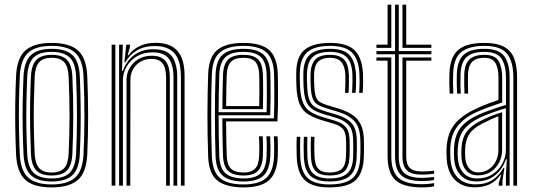

<svg xmlns="http://www.w3.org/2000/svg" viewBox="-20 -790 2273 817"><path d="M200 7.4Q121.8 7.4 86.9 -25.4Q52 -58.3 48.4 -133.1Q46.1 -186.2 45.1 -240.2Q44.2 -294.2 44.9 -350.5Q45.7 -406.8 48.4 -466.6Q52.1 -544.7 88.9 -576.1Q125.7 -607.4 200 -607.4Q276.2 -607.4 312 -575.2Q347.8 -543 351.3 -466.2Q354.9 -381.5 355 -296.9Q355.1 -212.3 351.3 -133.1Q347.5 -55 310.7 -23.8Q273.8 7.4 200 7.4ZM200 -5.2Q267.7 -5.2 299.9 -34.6Q332 -63.9 335.4 -134Q339 -207.9 339.3 -291Q339.5 -374.1 335.4 -465.8Q332.3 -536.2 300 -565.5Q267.7 -594.8 200 -594.8Q131.6 -594.8 99.6 -565.3Q67.6 -535.8 64.2 -465.8Q61.5 -404.1 60.6 -348.1Q59.8 -292.2 60.8 -239.5Q61.8 -186.8 64.2 -133.9Q67.3 -64.6 99.3 -34.9Q131.3 -5.2 200 -5.2ZM200 -17.8Q138.3 -17.8 110.7 -45.2Q83 -72.6 80 -134.8Q77.5 -189.3 76.6 -242.1Q75.6 -295 76.5 -349.8Q77.4 -404.6 80 -464.9Q83.1 -529 111.7 -555.6Q140.3 -582.2 200 -582.2Q259.4 -582.2 288.1 -555.8Q316.8 -529.5 319.6 -465.2Q322.1 -408.8 322.9 -354.3Q323.8 -299.8 323.1 -245.4Q322.3 -191 319.6 -134.8Q316.7 -71 288.1 -44.4Q259.4 -17.8 200 -17.8ZM200 -30.7Q252.9 -30.7 277 -55.1Q301 -79.5 303.8 -136Q307.5 -215.3 307.6 -293.5Q307.7 -371.8 303.8 -464Q301.3 -522.6 276.1 -545.9Q250.8 -569.3 200 -569.3Q146.4 -569.3 122.5 -544.6Q98.6 -519.9 95.8 -463.8Q93.4 -407.1 92.4 -353.9Q91.5 -300.7 92.3 -247.1Q93.2 -193.4 95.8 -135.1Q98.6 -78.3 123.2 -54.5Q147.9 -30.7 200 -30.7ZM200 -43.3Q155.2 -43.3 134.5 -64.8Q113.9 -86.3 111.7 -135.3Q109.3 -192.8 108.3 -245.6Q107.3 -298.5 108.1 -351.8Q109 -405.2 111.7 -463.4Q113.9 -514.5 135.1 -535.6Q156.4 -556.7 200 -556.7Q244.7 -556.7 265.3 -535.1Q285.8 -513.6 288 -463.3Q292.1 -369.2 291.8 -290.8Q291.4 -212.5 288 -136.5Q285.7 -86 264.9 -64.6Q244.1 -43.3 200 -43.3ZM200 -55.9Q236.6 -55.9 253.4 -74.8Q270.2 -93.7 272.1 -136.9Q275.7 -217.8 275.9 -293.3Q276.1 -368.9 272.1 -462.7Q270.3 -505.5 253.8 -524.8Q237.3 -544.1 200 -544.1Q163.1 -544.1 146.4 -525Q129.6 -506 127.5 -463.2Q125.1 -404.8 124.1 -352.2Q123.1 -299.5 124 -246.9Q124.9 -194.3 127.5 -135.8Q129.6 -93.6 146.5 -74.8Q163.4 -55.9 200 -55.9Z M749.8 0V-464.8Q749.8 -486.9 746 -509.7Q742.2 -532.4 730.8 -551.6Q719.4 -570.8 697.1 -582.5Q674.7 -594.2 637.7 -594.2Q594.2 -594.2 562.6 -575.5Q531.1 -556.8 513 -524.6H509.3L517.3 -600H533.1L533.2 -591.8L523.2 -554.8H526.7Q547.8 -582.5 576.7 -595.1Q605.6 -607.7 641.9 -607.7Q674.5 -607.7 696.6 -599.2Q718.7 -590.7 732.4 -576.1Q746.1 -561.5 753.3 -543.2Q760.5 -525 763 -505.3Q765.4 -485.6 765.4 -466.9V0ZM455.1 0V-600H470.9V0ZM518.4 0V-450Q518.4 -477.4 531.8 -500.8Q545.2 -524.2 569.3 -538.5Q593.5 -552.8 625.5 -552.8Q650.5 -552.8 665.8 -544.8Q681.1 -536.8 689.1 -523.5Q697 -510.2 699.8 -493.8Q702.6 -477.4 702.6 -460.5V0H686.8V-459.8Q686.8 -480.7 682.2 -498.8Q677.7 -516.9 664.1 -528.1Q650.5 -539.4 623.6 -539.4Q598.5 -539.4 578.4 -527.8Q558.3 -516.2 546.6 -496.2Q535 -476.3 534.9 -451.1L534.3 0ZM486.8 0V-600H502.6L499.2 -488.2H503Q517.8 -531.4 551.5 -556.1Q585.2 -580.8 633.4 -580.5Q690.1 -580.2 712.1 -549.5Q734 -518.8 734 -464V0H718.2V-462.6Q718.2 -513.2 698.4 -540.2Q678.7 -567.2 629 -567.2Q590.3 -567.2 562.1 -550.1Q533.8 -533 518.4 -506.1Q503 -479.1 503 -449.2V0Z M1016.5 7.4Q942.2 7.4 905.4 -21.5Q868.7 -50.5 865.9 -121.9Q864.2 -166.1 863.4 -212.3Q862.7 -258.4 862.7 -304.5Q862.7 -350.5 863.6 -394.2Q864.4 -438 865.9 -477Q869.2 -549 905.6 -578.2Q942 -607.4 1015.8 -607.4Q1090.2 -607.4 1124.4 -577.9Q1158.7 -548.3 1161.9 -478.5Q1162.4 -471 1162.6 -448.5Q1162.9 -426.1 1163 -395.6Q1163.1 -365 1162.7 -332.7Q1162.2 -300.5 1160.7 -273.4H942.1Q942.4 -246.9 942.6 -222.7Q942.9 -198.5 943.5 -175Q944.1 -151.6 944.8 -126.9Q946.2 -88.9 962.8 -72.4Q979.5 -55.9 1016.5 -55.9Q1048 -55.9 1064.4 -71.4Q1080.8 -86.8 1082.8 -126.1Q1083.7 -143.7 1083.5 -167.5Q1083.3 -191.3 1082.1 -209.8H1097.9Q1099.2 -188.2 1099.2 -164.4Q1099.3 -140.5 1098.6 -125.5Q1096.4 -81.5 1077.1 -62.4Q1057.9 -43.3 1016.5 -43.3Q971.1 -43.3 950.9 -62.8Q930.7 -82.2 929 -126.2Q928 -153.6 927.4 -181.1Q926.8 -208.6 926.5 -235.2Q926.3 -261.9 926 -286.5H1145.4Q1146.6 -313.4 1147 -343.5Q1147.3 -373.6 1147.2 -401.4Q1147 -429.1 1146.8 -449.7Q1146.5 -470.2 1146.1 -477.8Q1143.4 -540.6 1113 -567.7Q1082.7 -594.8 1015.8 -594.8Q949.8 -594.8 917 -568Q884.2 -541.3 881.5 -474.7Q880.1 -440.3 879.3 -397.2Q878.6 -354 878.5 -307Q878.5 -260 879.3 -213.3Q880 -166.6 881.5 -124.7Q884 -61.3 915 -33.2Q946 -5.2 1016.5 -5.2Q1081.9 -5.2 1112.4 -32.4Q1142.9 -59.6 1146.1 -123.7Q1146.6 -134.2 1146.7 -149.5Q1146.9 -164.8 1146.5 -180.8Q1146.2 -196.9 1145.2 -209.8H1161Q1162.5 -190.4 1162.6 -164.8Q1162.7 -139.1 1161.9 -122.9Q1158.5 -53.2 1124.6 -22.9Q1090.8 7.4 1016.5 7.4ZM1016.5 -17.8Q957.9 -17.8 928.8 -41.5Q899.7 -65.3 897.3 -124.5Q896 -161.3 895.3 -205.5Q894.6 -249.8 894.5 -296.8Q894.4 -343.9 895.1 -389.3Q895.9 -434.8 897.3 -473.8Q899.8 -533.8 928.5 -558Q957.2 -582.2 1015.8 -582.2Q1074.3 -582.2 1101 -557.8Q1127.6 -533.5 1130.2 -477.5Q1130.7 -468.2 1131.1 -440Q1131.5 -411.7 1131.4 -374.3Q1131.2 -336.9 1129.9 -299.6H910.2Q910.2 -255.4 910.9 -209.5Q911.7 -163.6 913.1 -125.6Q915.2 -73.5 940 -52.1Q964.8 -30.7 1016.5 -30.7Q1065.5 -30.7 1088.7 -52.2Q1111.8 -73.7 1114.4 -124.8Q1115.2 -140.3 1115.1 -165.2Q1115 -190.1 1113.7 -209.8H1129.6Q1130.8 -189.4 1130.9 -164.8Q1131 -140.2 1130.2 -124.3Q1127.4 -67.3 1101 -42.6Q1074.6 -17.8 1016.5 -17.8ZM910.2 -312.6H1114.5Q1115.4 -345.8 1115.5 -379.5Q1115.6 -413.1 1115.3 -439.5Q1114.9 -465.9 1114.4 -476.6Q1112.3 -526.1 1089.4 -547.7Q1066.4 -569.3 1015.8 -569.3Q963.4 -569.3 939.4 -547.2Q915.5 -525 913.1 -473.1Q911.7 -436.4 911.1 -394.4Q910.5 -352.3 910.2 -312.6ZM926.3 -325.7Q926.4 -344.4 926.6 -369.3Q926.9 -394.3 927.5 -421.1Q928.1 -447.9 929 -472.2Q930.8 -517.8 951.1 -537.3Q971.5 -556.7 1015.8 -556.7Q1058.2 -556.7 1077.5 -538Q1096.8 -519.3 1098.6 -476.1Q1099.1 -465.6 1099.4 -441.5Q1099.7 -417.3 1099.7 -386.8Q1099.6 -356.2 1098.7 -325.7ZM942.2 -338.7H1083.1Q1083.7 -368.8 1083.7 -396.8Q1083.7 -424.8 1083.5 -445.8Q1083.2 -466.7 1082.8 -475Q1081.3 -510.3 1066.5 -527.2Q1051.8 -544.1 1015.8 -544.1Q978.6 -544.1 962.4 -526.7Q946.2 -509.4 944.8 -471.6Q944.1 -448.3 943.5 -426.2Q943 -404.1 942.7 -382.5Q942.5 -360.9 942.2 -338.7Z M1381.6 7.4Q1310.2 7.4 1277.7 -22.7Q1245.1 -52.8 1242.6 -122.9Q1241.8 -144.8 1241.8 -166Q1241.7 -187.2 1242.9 -208H1258Q1256.8 -188.5 1256.9 -166.6Q1257 -144.8 1257.7 -123.5Q1260 -59.1 1289.3 -32.2Q1318.7 -5.2 1381.6 -5.2Q1451.1 -5.2 1481.1 -32.6Q1511 -59.9 1512.9 -121.1Q1513.5 -136 1513.7 -144.8Q1513.8 -153.6 1513.7 -162.6Q1513.5 -171.5 1513.5 -186.2Q1513.5 -246.7 1488.7 -273.8Q1463.8 -301 1415.6 -315.3L1369.8 -329Q1347.6 -335.6 1333.1 -343.8Q1318.6 -352.1 1311.2 -369.6Q1303.8 -387.1 1302.3 -421.2Q1301.7 -439 1301.3 -449.3Q1300.9 -459.5 1301.3 -475.1Q1302.8 -516.1 1321.3 -536.4Q1339.8 -556.7 1384.7 -556.7Q1423.7 -556.7 1442.9 -537.7Q1462.2 -518.7 1464.5 -473.9Q1464.9 -464.5 1464.8 -441Q1464.7 -417.6 1463.2 -394.7H1448.3Q1449.6 -417.2 1449.7 -440.8Q1449.8 -464.5 1449.4 -473.4Q1447.2 -510 1431.7 -527.1Q1416.2 -544.1 1384.7 -544.1Q1350.8 -544.1 1334.2 -528Q1317.6 -511.9 1316.5 -474.9Q1316 -458.6 1316.4 -447.9Q1316.7 -437.3 1317.5 -421.4Q1319 -391.8 1324.7 -376.9Q1330.5 -361.9 1342.5 -355Q1354.5 -348 1374.1 -342L1419.3 -328.4Q1453.9 -318.1 1478.3 -302.1Q1502.8 -286.2 1515.7 -258.8Q1528.7 -231.4 1528.7 -186.2Q1528.7 -171.2 1528.8 -162.3Q1528.9 -153.3 1528.8 -144.5Q1528.7 -135.7 1528.1 -120.9Q1525.9 -54.7 1493.5 -23.6Q1461 7.4 1381.6 7.4ZM1381.6 -17.8Q1326.5 -17.8 1300.7 -42Q1275 -66.2 1272.8 -124.2Q1272.1 -144.9 1272 -166.6Q1271.9 -188.2 1272.9 -208H1288Q1287 -188.3 1287.2 -167.2Q1287.3 -146.1 1288 -124.8Q1289.6 -72.9 1312.2 -51.8Q1334.8 -30.7 1381.6 -30.7Q1433.2 -30.7 1457 -51.4Q1480.9 -72.2 1482.6 -121.9Q1483.3 -139.9 1483.2 -153.9Q1483 -167.8 1483 -186.2Q1483 -237.1 1463.7 -257.9Q1444.3 -278.7 1407.9 -289.4L1361.4 -303.1Q1332.9 -311.5 1313.7 -322.6Q1294.4 -333.6 1284.2 -356.1Q1273.9 -378.6 1271.8 -420.9Q1271.1 -436.8 1270.9 -450Q1270.7 -463.2 1270.8 -475.6Q1271 -532.9 1298.5 -557.5Q1326 -582.2 1384.7 -582.2Q1442.1 -582.2 1466.7 -556.1Q1491.4 -530.1 1494.5 -476.1Q1495.4 -462.6 1495.1 -438.4Q1494.8 -414.2 1493.1 -394.7H1478.2Q1479.5 -414 1479.8 -439.8Q1480 -465.6 1479.6 -474.2Q1477 -525.5 1454.3 -547.4Q1431.6 -569.3 1384.7 -569.3Q1332.8 -569.3 1310.1 -547.1Q1287.5 -524.8 1286.2 -476.2Q1285.7 -458.4 1286.1 -447.7Q1286.5 -437 1287.2 -421Q1288.7 -382.9 1297.3 -362.9Q1305.9 -342.9 1322.8 -333.3Q1339.7 -323.7 1365.5 -315.9L1411.6 -302.3Q1455 -289.5 1476.7 -265.4Q1498.4 -241.3 1498.4 -186.2Q1498.4 -170.9 1498.5 -156.3Q1498.6 -141.6 1497.7 -121.5Q1495.8 -66.7 1469.4 -42.3Q1443 -17.8 1381.6 -17.8ZM1381.6 -43.3Q1342.4 -43.3 1323.4 -61.7Q1304.4 -80.1 1303.1 -125.3Q1302.4 -148 1302.2 -167.3Q1302.1 -186.7 1303.1 -208H1318Q1317 -186.6 1317.2 -167.9Q1317.5 -149.2 1318.2 -125.7Q1319.5 -88.3 1334.2 -72.1Q1349 -55.9 1381.6 -55.9Q1417.5 -55.9 1434 -71Q1450.6 -86.1 1452.1 -122.4Q1453.2 -144.5 1453 -155.2Q1452.8 -165.9 1452.7 -186.2Q1452.7 -224.2 1440.1 -239.8Q1427.6 -255.5 1400.3 -263.5L1352.9 -277.5Q1315.6 -288.6 1291.6 -303.6Q1267.6 -318.5 1255.6 -345.7Q1243.6 -372.8 1241.5 -420.6Q1240.6 -440.8 1240.5 -452Q1240.4 -463.2 1240.5 -477.3Q1240.5 -548.8 1276 -578.1Q1311.5 -607.4 1384.7 -607.4Q1455.7 -607.4 1488 -577.1Q1520.2 -546.8 1524.6 -477.2Q1525.4 -465.6 1525.2 -440.5Q1524.9 -415.5 1523 -394.7H1508.2Q1510 -416.6 1510.2 -441Q1510.3 -465.3 1509.5 -476.7Q1506 -538.9 1477.2 -566.9Q1448.5 -594.8 1384.7 -594.8Q1316.2 -594.8 1286 -566.6Q1255.7 -538.3 1255.7 -475.8Q1255.5 -463.7 1255.6 -451.3Q1255.7 -438.9 1256.7 -420.8Q1259.2 -375.2 1270.5 -350.5Q1281.8 -325.8 1303.2 -313.1Q1324.7 -300.3 1357.2 -290.6L1404.2 -276.6Q1437.3 -266.7 1452.6 -248.1Q1467.9 -229.4 1467.9 -186.2Q1467.9 -171.5 1468 -162.7Q1468.1 -153.9 1468 -145.1Q1467.9 -136.4 1467.2 -121.5Q1465.7 -81.3 1446.6 -62.3Q1427.5 -43.3 1381.6 -43.3Z M1775.1 -19.6Q1714.1 -19.6 1687.5 -43.9Q1661 -68.2 1661 -124.3V-559.1H1581.8V-572.7H1661V-770H1676.8V-572.7H1815.5V-559.1H1676.8V-124.3Q1676.8 -75.5 1699.6 -54.3Q1722.4 -33.1 1775.1 -33.1Q1787.6 -33.1 1800.6 -34.2Q1813.6 -35.2 1827.2 -37.1V-23.9Q1815.9 -21.7 1802.8 -20.7Q1789.8 -19.6 1775.1 -19.6ZM1775.1 7.4Q1697.1 7.4 1663.2 -23.2Q1629.3 -53.8 1629.3 -124.3V-531.8H1581.8V-545.4H1645.1V-124.3Q1645.1 -60.9 1675.3 -33.5Q1705.4 -6.1 1775.1 -6.1Q1789.2 -6.1 1802.3 -7.3Q1815.3 -8.5 1827.2 -10.7V2.7Q1806.8 7.4 1775.1 7.4ZM1775.1 -46.9Q1730.9 -46.9 1711.8 -64.8Q1692.6 -82.8 1692.6 -124.3V-545.4H1815.5V-531.8H1708.5V-124.3Q1708.5 -89.9 1724.1 -75.2Q1739.6 -60.4 1775.1 -60.4Q1787 -60.4 1800.2 -61.1Q1813.5 -61.7 1827.2 -64V-50.8Q1814.9 -48.9 1801.9 -47.9Q1788.9 -46.9 1775.1 -46.9ZM1581.8 -586.4V-600H1629.3V-770H1645.1V-586.4ZM1692.6 -586.4V-770H1708.5V-600H1815.5V-586.4Z M2164.5 0V-460.6Q2164.5 -526.2 2138.3 -560.5Q2112.1 -594.8 2040.6 -594.8Q1978.7 -594.8 1944.9 -570.2Q1911.2 -545.5 1908.4 -479.4Q1907.4 -456.4 1907.6 -435.2Q1907.8 -413.9 1909.1 -391.6H1893.5Q1892 -416.4 1891.8 -437Q1891.6 -457.6 1892.5 -480Q1895.4 -548.1 1930.2 -577.7Q1965 -607.4 2040.6 -607.4Q2095.5 -607.4 2125.9 -590.2Q2156.3 -573 2168.3 -540.2Q2180.3 -507.4 2180.3 -460.6V0ZM2010.5 -30.6Q2048.6 -30.6 2075.9 -48.5Q2103.2 -66.4 2117.9 -94.3Q2132.6 -122.2 2132.6 -151.7V-329.9Q2101.5 -320.6 2069.8 -309.1Q2038.2 -297.5 2016.5 -286.8Q1973.6 -265.2 1952.2 -235.9Q1930.8 -206.7 1927.8 -157.5Q1927 -144.8 1927.3 -135.1Q1927.5 -125.3 1928.4 -113.4Q1932.2 -74.8 1953.3 -52.7Q1974.4 -30.6 2010.5 -30.6ZM2013.3 -43.9Q1982.6 -43.9 1964.7 -63.5Q1946.8 -83.1 1944 -115.5Q1943.3 -124.9 1943.1 -135.1Q1942.9 -145.3 1943.4 -155.8Q1945.7 -202.4 1965.3 -228.8Q1985 -255.1 2022.4 -274.3Q2046.4 -286.5 2068.7 -295.7Q2091 -304.8 2116.6 -312.6V-150.6Q2116.6 -123.3 2104.1 -98.8Q2091.6 -74.4 2068.5 -59.2Q2045.4 -43.9 2013.3 -43.9ZM2014.8 -56.3Q2040 -56.3 2059.3 -69.2Q2078.7 -82.1 2089.7 -103.4Q2100.7 -124.7 2100.7 -149.6V-295.1Q2082.2 -288.1 2065 -280.2Q2047.9 -272.3 2028.8 -262.3Q1992.3 -243 1976.6 -219Q1960.8 -194.9 1959.2 -155.1Q1958.9 -145.3 1959.1 -135.6Q1959.2 -125.9 1959.9 -116.7Q1962.1 -90.1 1976.3 -73.2Q1990.6 -56.3 2014.8 -56.3ZM1999.8 7.1Q1948.6 7.1 1917.1 -23.4Q1885.5 -53.9 1881 -110.6Q1880 -123.4 1879.9 -135.5Q1879.8 -147.7 1880.3 -161.3Q1883.4 -218.4 1910.6 -256.4Q1937.9 -294.5 1998.5 -323.8Q2013.2 -330.9 2028.3 -337.5Q2043.4 -344.1 2061.3 -350.8Q2079.1 -357.5 2101.1 -364.6V-460.7Q2101.1 -499 2088.3 -521.6Q2075.6 -544.1 2040.6 -544.1Q2005.8 -544.1 1989.4 -527.1Q1972.9 -510.2 1971.5 -475.2Q1971 -462 1971 -438.9Q1970.9 -415.9 1972.1 -391.6H1956.3Q1955.3 -414 1955.3 -437.3Q1955.2 -460.7 1955.7 -476.1Q1957.6 -519.8 1978.6 -538.3Q1999.6 -556.7 2040.6 -556.7Q2086 -556.7 2101.5 -530.5Q2116.9 -504.2 2116.9 -460.7V-354Q2085.6 -343.7 2056 -332.7Q2026.3 -321.6 2004.6 -311.6Q1951.9 -286.8 1925.1 -250.6Q1898.3 -214.5 1896.1 -160.3Q1895.9 -148.1 1895.8 -136.2Q1895.8 -124.4 1896.8 -111.6Q1900.7 -62 1928.5 -33.7Q1956.3 -5.5 2003.3 -5.5Q2047.4 -5.5 2076 -24.5Q2104.6 -43.5 2122.6 -76.1H2126.4L2118.1 -21.2V0H2102.5L2102.2 -10.2L2112.7 -45.9H2109.6Q2089.4 -18 2062.7 -5.4Q2036 7.1 1999.8 7.1ZM2132.8 0V-44.7L2136.6 -112.4H2132.9Q2118.1 -69.5 2086.1 -43.7Q2054.1 -18 2006.5 -18Q1966.4 -18.1 1941.3 -43Q1916.2 -68 1912.6 -112.4Q1911.7 -124.7 1911.6 -135.6Q1911.5 -146.4 1912 -159.3Q1914.4 -211.6 1937.6 -243.6Q1960.7 -275.5 2010.7 -299.3Q2025.5 -306.3 2045.8 -314.1Q2066 -321.9 2088.5 -329.5Q2111 -337.2 2133 -343.6V-460.6Q2133 -510.7 2114.2 -540Q2095.4 -569.3 2040.6 -569.3Q1990.9 -569.3 1966.4 -548Q1941.9 -526.7 1939.8 -476.4Q1939.3 -461.5 1939.3 -438.3Q1939.3 -415.1 1940.7 -391.6H1924.9Q1923.7 -413.4 1923.5 -436.9Q1923.3 -460.4 1924 -476.7Q1926.3 -532.6 1953.6 -557.4Q1980.9 -582.2 2040.6 -582.2Q2102.8 -582.2 2125.7 -550.9Q2148.6 -519.5 2148.6 -460.6V0Z"/></svg>

Font: Big Shoulders Inline Text Thin
Style: Regular
Weight: 100
Designer: Patric King
Foundry: XO Type Co
Version: Version 2.002